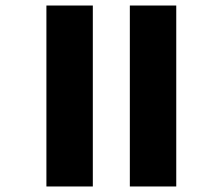

<svg xmlns="http://www.w3.org/2000/svg" viewBox="-20 -692 733 695"><path d="M450 -17H618V-672H450ZM148 -17H316V-672H148Z"/></svg>

Font: Noto Sans Malayalam UI ExtraBold
Style: Regular
Weight: 800
Designer: Jelle Bosma - Monotype Design Team
Foundry: Monotype Imaging Inc.
Version: Version 2.104